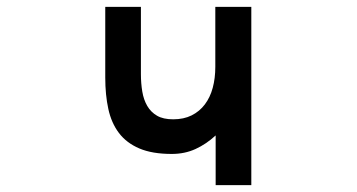

<svg xmlns="http://www.w3.org/2000/svg" viewBox="-20 -498 1040 560"><path d="M713 42H609V-103Q582 -78 550.5 -63.5Q519 -49 481 -49Q424 -49 386.5 -65Q349 -81 327 -110Q305 -139 296 -180Q287 -221 287 -272V-478H391V-282Q391 -255 395 -231Q399 -207 409.5 -189Q420 -171 438 -160.5Q456 -150 485 -150Q516 -150 539 -161.5Q562 -173 577.5 -193.5Q593 -214 600.5 -242Q608 -270 608 -303V-478H713Z"/></svg>

Font: NanumGothicCoding
Style: Bold
Weight: 700
Monospace: yes
Designer: Kwon Bruce; Nicolas Noh; Sung-woo Choi; Go-un Cha; Soo-hyun Park;
Foundry: NHN Corporation
Version: Version 2.000;PS 1;hotconv 1.0.49;makeotf.lib2.0.14853